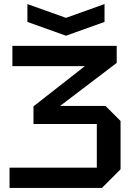

<svg xmlns="http://www.w3.org/2000/svg" viewBox="-20 -926 650 946"><path d="M482 0H27V-100H457V-315H145V-402L398 -600H41V-700H555V-616L276 -404H500L574 -330V-92ZM495 -906V-818L305 -750L115 -818V-906L305 -838Z"/></svg>

Font: Tektur Medium
Style: Regular
Weight: 500
Designer: Adam Jagosz
Foundry: Adam Jagosz
Version: Version 1.005;gftools[0.9.30]